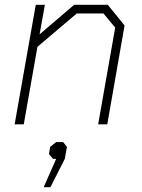

<svg xmlns="http://www.w3.org/2000/svg" viewBox="-20 -518 591 800"><path d="M129 -498H167L145 -375L289 -498H429L499 -412L427 0H389L460 -403L411 -462H300L136 -323L79 0H41ZM214 144H201L184 124L189 94L214 74H243L259 94L250 144L190 262H162Z"/></svg>

Font: Chakra Petch ExtraLight
Style: Italic
Weight: 275
Italic angle: -10°
Designer: Katatrad Aksorn Co.,Ltd.
Foundry: Cadson Demak Co.,Ltd.
Version: Version 1.000; ttfautohint (v1.6)